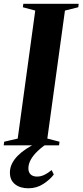

<svg xmlns="http://www.w3.org/2000/svg" viewBox="-40 -763 434 1008"><path d="M-20.5 0 -18 -19 53 -35.5 145 -707.5 80 -725 82.5 -743H373L371 -725L301 -707.5L208.5 -35.5L272.5 -19L270 0ZM109 225.5Q65.5 225.5 38.8 204.2Q12 183 12 143Q12 118 23 96Q34 74 53 54.8Q72 35.5 97 19Q122 2.5 150.5 -11L186.5 -26.5L220 -17.5Q183.5 5.5 158.8 29Q134 52.5 121.5 75.5Q109 98.5 109 121Q109 141.5 121 152.8Q133 164 154.5 164Q174 164 192.5 155.2Q211 146.5 231 130L242.5 153Q223.5 179 188.2 202.2Q153 225.5 109 225.5Z"/></svg>

Font: Merriweather 144pt
Style: Bold Italic
Weight: 700
Italic angle: -7.8°
Version: Version 2.101